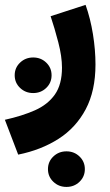

<svg xmlns="http://www.w3.org/2000/svg" viewBox="-50 -357 442 775"><path d="M143.6 325.7Q143.6 295.4 165.3 274.7Q187 253.9 218.3 253.9Q249.5 253.9 271 274.7Q292.5 295.4 292.5 325.7Q292.5 356 271 376.7Q249.5 397.5 218.3 397.5Q187 397.5 165.3 376.7Q143.6 356 143.6 325.7ZM9.3 -53.2Q9.3 -83.5 31 -104.2Q52.7 -125 84 -125Q115.2 -125 136.7 -104.2Q158.2 -83.5 158.2 -53.2Q158.2 -22.9 136.7 -2.2Q115.2 18.6 84 18.6Q52.7 18.6 31 -2.2Q9.3 -22.9 9.3 -53.2ZM23.4 267.1 -30.3 126.5Q38.6 111.3 90.6 88.4Q142.6 65.4 171.4 24.7Q200.2 -16.1 200.2 -84Q200.2 -128.9 185.3 -186.3Q170.4 -243.7 154.3 -291.5L295.4 -337.4Q314.9 -282.7 325.2 -219Q335.4 -155.3 335.4 -96.7Q335.4 9.8 295.9 84.2Q256.3 158.7 186 203.6Q115.7 248.5 23.4 267.1Z"/></svg>

Font: Vazirmatn RD UI Black
Style: Regular
Weight: 900
Designer: Saber Rastikerdar
Foundry: Saber Rastikerdar
Version: Version 33.003